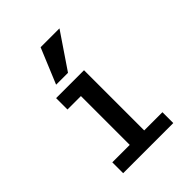

<svg xmlns="http://www.w3.org/2000/svg" viewBox="-226 -929 1051 1051"><g transform="rotate(-45 300.0 -403.5)"><path d="M241 -462H137V-550H353V-84H494V0H106V-84H241V-168ZM420 -807 281 -602H189L274 -807Z"/></g></svg>

Font: JuliaMono Latin
Style: Bold
Weight: 700
Monospace: yes
Designer: cormullion
Foundry: corm
Version: Version 0.038; ttfautohint (v1.8)